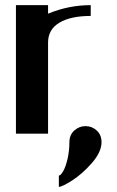

<svg xmlns="http://www.w3.org/2000/svg" viewBox="-20 -520 456 747"><path d="M312.5 -29.3Q337.9 -29.3 356.4 -12.2Q375 4.9 375 33.2Q375 71.3 337.4 114.3Q299.8 157.2 260.7 182.1Q221.7 207 209 207V163.1Q215.8 163.1 225.6 146.5Q235.4 129.9 242.7 98.6Q250 67.4 250 33.2Q250 4.9 269 -12.2Q288.1 -29.3 312.5 -29.3ZM333 -500V-458Q254.9 -458 210.9 -431.6Q167 -405.3 167 -354.5V0H42V-500H167V-466.8Q247.1 -500 333 -500Z"/></svg>

Font: okolaks
Style: Bold
Weight: 600
Width: 8
Version: Version 000.6.0